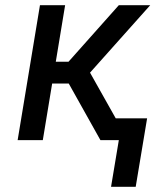

<svg xmlns="http://www.w3.org/2000/svg" viewBox="-20 -540 640 740"><path d="M503 180H408L438 0H367L245 -218H181L145 0H48L134 -520H231L195 -302H244L438 -520H559L327 -260L426 -84H547Z"/></svg>

Font: Iosevka Aile Medium Oblique
Style: Regular
Weight: 500
Italic angle: -9°
Designer: Belleve Invis
Foundry: Belleve Invis
Version: Version 31.1.0; ttfautohint (v1.8.4)